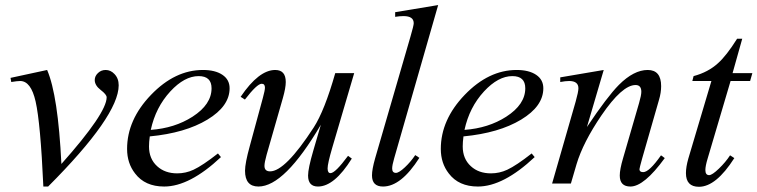

<svg xmlns="http://www.w3.org/2000/svg" viewBox="-20 -715 2951 748"><path d="M442.4 -382.8Q442.4 -263.7 167.5 11.7H148.9Q137.7 -236.3 118.7 -319.8Q100.6 -399.4 58.6 -399.4Q46.9 -399.4 23.9 -395.5L21 -411.6L163.6 -442.4Q206.1 -344.2 219.2 -76.2Q395.5 -274.4 395.5 -335.9Q395.5 -346.7 372.3 -364.5Q349.1 -382.3 349.1 -403.3Q349.1 -418.5 361.6 -430.4Q374 -442.4 391.6 -442.4Q411.1 -442.4 425.8 -426.8Q442.4 -409.7 442.4 -382.8Z M874.5 -371.1Q874.5 -301.3 788.1 -249Q701.7 -196.8 563.5 -183.6Q560.5 -161.6 560.5 -144.5Q560.5 -96.2 592.3 -67.4Q622.6 -39.6 670.4 -39.6Q703.6 -39.6 733.9 -53.7Q769.5 -70.3 829.1 -117.2L840.8 -103Q718.8 11.7 619.6 11.7Q544.9 11.7 506.3 -39.1Q475.1 -79.1 475.1 -134.8Q475.1 -248.5 568.4 -345.5Q661.6 -442.4 770.5 -442.4Q818.4 -442.4 846.4 -423.6Q874.5 -404.8 874.5 -371.1ZM804.2 -371.1Q804.2 -418.5 753.9 -418.5Q698.7 -418.5 643.6 -358.9Q586.4 -296.9 567.4 -209Q660.6 -215.8 730 -260.3Q804.2 -308.1 804.2 -371.1Z M1359.9 -430.2 1274.4 -139.6Q1256.3 -77.6 1256.3 -59.1Q1256.3 -40.5 1267.6 -40.5Q1286.1 -40.5 1335.9 -107.9L1350.6 -97.2Q1282.7 11.7 1218.8 11.7Q1180.2 11.7 1180.2 -31.2Q1180.2 -58.6 1200.2 -127L1230 -229Q1088.4 11.7 986.8 11.7Q934.6 11.7 934.6 -49.8Q934.6 -79.1 953.1 -146L1003.9 -333Q1012.2 -363.3 1012.2 -373.5Q1012.2 -388.7 999.5 -388.7Q981.4 -388.7 934.1 -327.1L917.5 -337.9Q988.3 -442.4 1052.2 -442.4Q1093.3 -442.4 1093.3 -395.5Q1093.3 -372.6 1082 -333L1018.6 -111.8Q1010.3 -82 1010.3 -68.8Q1010.3 -47.4 1032.2 -47.4Q1091.3 -47.4 1202.1 -218.3Q1244.6 -284.2 1286.1 -430.2Z M1687 -695.3 1515.6 -98.1Q1507.8 -71.3 1507.8 -58.6Q1507.8 -41.5 1522.5 -41.5Q1534.2 -41.5 1557.4 -63.2Q1580.6 -85 1597.7 -110.8L1613.8 -100.1Q1542.5 11.7 1472.2 11.7Q1429.2 11.7 1429.2 -31.7Q1429.2 -55.2 1441.4 -98.1L1579.1 -572.3Q1591.8 -615.7 1591.8 -624.5Q1591.8 -652.3 1552.2 -652.3Q1537.1 -652.3 1519.5 -649.4V-667.5Z M2096.7 -371.1Q2096.7 -301.3 2010.3 -249Q1923.8 -196.8 1785.6 -183.6Q1782.7 -161.6 1782.7 -144.5Q1782.7 -96.2 1814.5 -67.4Q1844.7 -39.6 1892.6 -39.6Q1925.8 -39.6 1956.1 -53.7Q1991.7 -70.3 2051.3 -117.2L2063 -103Q1940.9 11.7 1841.8 11.7Q1767.1 11.7 1728.5 -39.1Q1697.3 -79.1 1697.3 -134.8Q1697.3 -248.5 1790.5 -345.5Q1883.8 -442.4 1992.7 -442.4Q2040.5 -442.4 2068.6 -423.6Q2096.7 -404.8 2096.7 -371.1ZM2026.4 -371.1Q2026.4 -418.5 1976.1 -418.5Q1920.9 -418.5 1865.7 -358.9Q1808.6 -296.9 1789.6 -209Q1882.8 -215.8 1952.1 -260.3Q2026.4 -308.1 2026.4 -371.1Z M2569.8 -99.1Q2489.3 11.7 2436 11.7Q2394.5 11.7 2394.5 -31.2Q2394.5 -55.2 2407.2 -98.1L2469.7 -313.5Q2478.5 -343.8 2478.5 -357.4Q2478.5 -383.8 2456.1 -383.8Q2403.8 -383.8 2323.2 -265.6Q2251.5 -160.2 2226.1 -75.2L2204.1 0H2130.9L2222.7 -319.3Q2233.4 -357.4 2233.4 -371.1Q2233.4 -399.4 2197.3 -399.4Q2182.6 -399.4 2162.6 -395.5V-413.6L2332 -442.4L2266.6 -220.2Q2345.7 -338.4 2391.1 -384.3Q2449.2 -442.4 2503.4 -442.4Q2555.7 -442.4 2555.7 -379.4Q2555.7 -354 2547.4 -326.2L2481.9 -98.1Q2471.2 -59.6 2471.2 -55.7Q2471.2 -44.4 2485.8 -44.4Q2509.3 -44.4 2555.2 -109.9Z M2911.1 -430.2 2902.3 -399.4H2826.2L2736.8 -97.2Q2728 -67.9 2728 -52.7Q2728 -32.7 2742.7 -32.7Q2754.4 -32.7 2780.8 -58.1Q2807.1 -83.5 2824.2 -109.9L2840.8 -99.1Q2769.5 12.7 2703.1 12.7Q2652.3 12.7 2652.3 -40.5Q2652.3 -64.5 2661.6 -97.2L2751.5 -399.4H2677.2L2682.1 -418.5Q2738.8 -433.6 2777.3 -468.8Q2810.1 -498 2851.6 -564H2871.6L2834 -430.2Z"/></svg>

Font: Dai Banna SIL Book
Style: Oblique
Weight: 400
Italic angle: -11°
Designer: Victor Gaultney
Foundry: SIL International
Version: Version 2.000